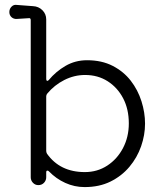

<svg xmlns="http://www.w3.org/2000/svg" viewBox="-20 -750 664 781"><path d="M324 11Q283 11 245.5 -6Q208 -23 179 -53Q176 -56 173 -56Q168 -56 168 -49V-29Q168 -16 159 -6.5Q150 3 136 3Q123 3 114 -6.5Q105 -16 105 -29V-668Q105 -678 96 -676L49 -673Q36 -672 27 -680Q18 -688 18 -701Q18 -714 27 -723Q36 -732 48 -730Q63 -729 80.5 -727.5Q98 -726 114 -725Q137 -724 152.5 -708.5Q168 -693 168 -671V-429Q168 -423 171 -421.5Q174 -420 178 -424Q207 -459 246.5 -482Q286 -505 334 -505Q394 -505 438.5 -482Q483 -459 512 -421.5Q541 -384 555.5 -338Q570 -292 570 -247Q570 -201 554 -155Q538 -109 506.5 -71.5Q475 -34 429.5 -11.5Q384 11 324 11ZM325 -50Q376 -50 416.5 -76.5Q457 -103 480.5 -148Q504 -193 504 -248Q504 -306 481 -350Q458 -394 418 -419.5Q378 -445 326 -445Q282 -445 241.5 -424.5Q201 -404 172 -369Q168 -364 168 -358V-136Q168 -131 171 -125Q224 -50 325 -50Z"/></svg>

Font: Kiwi Maru Light
Style: Regular
Weight: 300
Designer: Hiroki-Chan
Version: Version 1.100